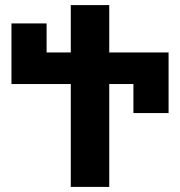

<svg xmlns="http://www.w3.org/2000/svg" viewBox="-20 -734 707 754"><path d="M258 -404H25V-642H163V-528H258V-714H409V-528H642V-290H504V-404H409V0H258Z"/></svg>

Font: Noto Sans Georgian
Style: Regular
Weight: 600
Designer: Monotype Design team
Foundry: Monotype Imaging Inc.
Version: Version 1.000